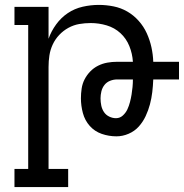

<svg xmlns="http://www.w3.org/2000/svg" viewBox="-20 -548 750 783"><path d="M258 215H39V141H95V-446H39V-520H178V-390Q189 -421 209 -448.5Q229 -476 256.5 -494.5Q284 -513 317 -520.5Q350 -528 383 -528Q413 -528 443 -522Q473 -516 499 -501Q525 -486 545.5 -463Q566 -440 578.5 -412.5Q591 -385 597.5 -355.5Q604 -326 605 -296H710V-224H605Q604 -198 601 -172.5Q598 -147 591.5 -122.5Q585 -98 574 -74.5Q563 -51 546 -32Q529 -13 504.5 -2.5Q480 8 455 8Q424 8 395 -2Q366 -12 346 -34.5Q326 -57 318 -87Q310 -117 310 -147Q310 -167 313 -187Q316 -207 325 -224.5Q334 -242 348 -256.5Q362 -271 380 -280Q398 -289 417.5 -292.5Q437 -296 457 -296H522Q520 -329 507.5 -360Q495 -391 471 -413Q447 -435 415 -444.5Q383 -454 350 -454Q326 -454 303 -450Q280 -446 259 -434.5Q238 -423 221.5 -405.5Q205 -388 195 -366.5Q185 -345 181.5 -322Q178 -299 178 -275V141H258ZM453 -66Q469 -66 481 -77Q493 -88 499.5 -102Q506 -116 510 -131.5Q514 -147 516.5 -162Q519 -177 520.5 -193Q522 -209 522 -224H457Q443 -224 429 -218.5Q415 -213 406 -201.5Q397 -190 393.5 -175.5Q390 -161 390 -147Q390 -132 393 -117.5Q396 -103 404 -91Q412 -79 425.5 -72.5Q439 -66 453 -66Z"/></svg>

Font: Iosevka Etoile
Style: Regular
Weight: 400
Designer: Belleve Invis
Foundry: Belleve Invis
Version: Version 33.2.4